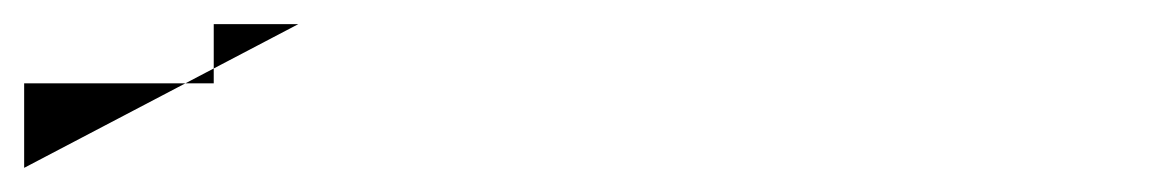

<svg xmlns="http://www.w3.org/2000/svg" viewBox="-247 -20 959 159"><path d="M0 0H-70V49H-126H-227V119Z"/></svg>

Font: Hi.
Style: Bold
Weight: 400
Designer: Mew Too, Robert Jablonski
Foundry: Cannot Into Space Fonts
Version: Version 1.996